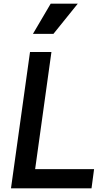

<svg xmlns="http://www.w3.org/2000/svg" viewBox="-20 -1029 580 1049"><path d="M40 0H480L494 -105H172L261 -745H144ZM160 -844H272L405 -1009H257Z"/></svg>

Font: Mluvka SemiBold
Style: Italic
Weight: 600
Italic angle: -8°
Designer: Modified by Jiří Krblich, Original typeface by Gumpita Rahayu
Foundry: Gumpita Rahayu & Jiří Krblich
Version: Version 2.000;Glyphs 3.1.1 (3134)